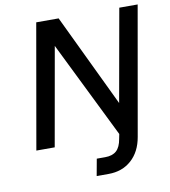

<svg xmlns="http://www.w3.org/2000/svg" viewBox="-90 -727 876 988"><g transform="rotate(-10 348.0 -233.5)"><path d="M600 -650H696L578 21Q565 97 517 140Q469 183 397 183H335L351 95H395Q433 95 454 76Q475 57 482 15L487 -10L239 -514L148 0H52L166 -650H283L514 -167Z"/></g></svg>

Font: Overused Grotesk Medium
Style: Italic
Weight: 500
Italic angle: -10°
Version: Version 0.003